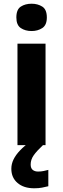

<svg xmlns="http://www.w3.org/2000/svg" viewBox="-20 -781 339 1033"><path d="M225 -546V0H74V-546ZM150 -761Q183 -761 207.5 -745.5Q232 -730 232 -687Q232 -646 207.5 -630Q183 -614 150 -614Q116 -614 92 -630Q68 -646 68 -687Q68 -730 92 -745.5Q116 -761 150 -761ZM145 104Q145 124 156 133Q167 142 185 142Q200 142 215 139Q230 136 240 133V221Q224 225 206 228.5Q188 232 164 232Q108 232 74.5 203.5Q41 175 41 127Q41 101 53 76.5Q65 52 88.5 27.5Q112 3 146 -21L211 0Q177 32 161 55Q145 78 145 104Z"/></svg>

Font: Noto Sans Lao
Style: Bold
Weight: 700
Designer: Monotype Design Team
Foundry: Monotype Imaging Inc.
Version: Version 2.003